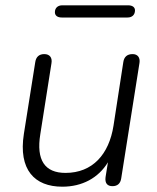

<svg xmlns="http://www.w3.org/2000/svg" viewBox="-20 -696 593 724"><path d="M215 8C290 8 351 -25 387 -84L378 -28C375 -5 385 6 404 6C423 6 434 -4 437 -23L506 -459C509 -479 499 -492 480 -492C460 -492 448 -482 445 -462L408 -222C391 -114 329 -44 227 -44C149 -44 116 -92 132 -190L174 -457C178 -479 167 -492 147 -492C128 -492 116 -482 113 -462L70 -191C49 -56 110 8 215 8ZM213 -630H461C478 -630 489 -640 489 -657C489 -669 479 -676 463 -676H215C198 -676 187 -666 187 -650C187 -637 197 -630 213 -630Z"/></svg>

Font: SN Pro Light
Style: Italic
Weight: 300
Italic angle: -8.99998°
Designer: Tobias Whetton
Foundry: Supernotes
Version: Version 1.001;Glyphs 3.2 (3249)